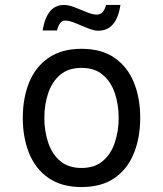

<svg xmlns="http://www.w3.org/2000/svg" viewBox="-20 -737 658 775"><path d="M309 -540Q390 -540 442.5 -503.5Q495 -467 520.5 -404Q546 -341 546 -261Q546 -182 520.5 -118.5Q495 -55 442.5 -18.5Q390 18 309 18Q229 18 176 -18.5Q123 -55 97.5 -118.5Q72 -182 72 -261Q72 -341 97.5 -404Q123 -467 176 -503.5Q229 -540 309 -540ZM309 -463Q256 -463 223 -435Q190 -407 174.5 -361Q159 -315 159 -261Q159 -208 174.5 -161.5Q190 -115 223 -87Q256 -59 309 -59Q362 -59 395 -87Q428 -115 443.5 -161.5Q459 -208 459 -261Q459 -315 443.5 -361Q428 -407 395 -435Q362 -463 309 -463ZM408 -717H466Q451 -613 376 -613Q359 -613 333.5 -623.5Q308 -634 283.5 -644Q259 -654 243 -654Q220 -654 210 -614H152Q169 -717 238 -717Q257 -717 281.5 -707.5Q306 -698 330 -688Q354 -678 371 -678Q398 -678 408 -717Z"/></svg>

Font: Fragment Mono SC
Style: Regular
Weight: 400
Monospace: yes
Designer: Wei Huang based on Nimbus Sans by URW Studio, based on Helvetica by Max Miedinger.
Foundry: Wei Huang
Version: Version 1.012; ttfautohint (v1.8.4.7-5d5b)